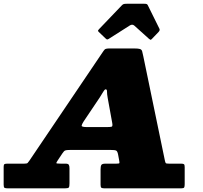

<svg xmlns="http://www.w3.org/2000/svg" viewBox="-80 -1030 1110 1050"><path d="M497 -820Q501 -816 504.2 -814.5Q507.5 -813 514 -817L629.5 -890.5Q643.5 -899.5 654.5 -890L735 -817.5Q740.5 -813 743 -812.2Q745.5 -811.5 751.5 -818L787 -855Q791.5 -860 792.8 -864.2Q794 -868.5 792 -872.5L728.5 -1001Q726 -1006.5 721.8 -1008Q717.5 -1009.5 707.5 -1009.5H615Q604 -1009.5 598 -1008.2Q592 -1007 586.5 -1001L463 -872Q457 -865.5 456 -862.8Q455 -860 460.5 -855ZM465.5 -497Q477 -514.5 484.5 -528Q492 -541.5 498 -541.5Q505.5 -541.5 505.2 -528.8Q505 -516 509 -494L533.5 -359Q537.5 -339 530.2 -337Q523 -335 501 -335H397Q365.5 -335 366.5 -342.8Q367.5 -350.5 377.5 -366ZM-60 -20Q-60 -5.5 -55.2 -2.8Q-50.5 0 -36 0H275Q293 0 296.5 -5Q300 -10 300 -28V-110Q300 -123.5 296 -129.2Q292 -135 279 -135H253Q228.5 -135 228 -138Q227.5 -141 237 -155L261 -191Q269.5 -204 276 -207Q282.5 -210 304 -210H525Q548 -210 555.2 -206.5Q562.5 -203 566 -184L571.5 -154Q574 -141.5 573 -138.2Q572 -135 556 -135H496.5Q478 -135 474 -127.5Q470 -120 470 -103V-19Q470 -6 474.8 -3Q479.5 0 492 0H910Q924 0 927 -4.5Q930 -9 930 -23V-116Q930 -128.5 926.2 -131.8Q922.5 -135 911 -135H845Q829.5 -135 826.8 -137.8Q824 -140.5 821.5 -153L703.5 -723Q700 -741.5 697.2 -750.2Q694.5 -759 685.5 -762Q676.5 -765 654 -765H520Q498 -765 492.8 -759.5Q487.5 -754 479 -741L80.5 -151Q74.5 -142.5 71 -138.8Q67.5 -135 52 -135H-40Q-51.5 -135 -55.8 -132.2Q-60 -129.5 -60 -118Z"/></svg>

Font: Besley Black
Style: Italic
Weight: 900
Italic angle: -13°
Designer: Owen Earl
Foundry: indestructible type*
Version: Version 2.001